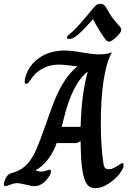

<svg xmlns="http://www.w3.org/2000/svg" viewBox="-72 -966 666 996"><path d="M360 -60Q352 -94 349.5 -135Q347 -176 346 -234L326 -224H222Q206 -177 177 -139.5Q148 -102 113 -83V-82Q127 -76 143 -76Q155 -76 169 -81Q183 -86 186 -86Q192 -86 192 -77Q192 -64 182 -50Q166 -25 146 -12.5Q126 0 107 0Q95 0 63 -8Q29 -16 17 -16Q2 -16 -18.5 -8Q-39 0 -43 0Q-47 0 -49.5 -3Q-52 -6 -52 -10Q-52 -21 -43 -40Q-34 -59 -22 -64Q-13 -69 7 -74Q46 -88 72 -118Q98 -148 117 -192Q136 -236 165 -319Q194 -404 214 -452.5Q234 -501 262 -545Q290 -589 329 -621V-622Q320 -622 294 -626Q252 -631 236 -631Q187 -631 148.5 -610.5Q110 -590 86 -551Q77 -539 73.5 -535Q70 -531 64 -531Q56 -531 56 -543Q56 -555 60 -567Q78 -629 132.5 -666.5Q187 -704 265 -704Q296 -704 352 -694Q410 -684 439 -684Q480 -684 508 -694V-693Q480 -644 465.5 -549Q451 -454 451 -325Q451 -210 464 -122Q466 -103 472.5 -95.5Q479 -88 492 -88Q504 -88 515.5 -93.5Q527 -99 543 -109Q558 -120 563 -120Q569 -120 569 -109Q569 -97 560 -82Q539 -46 498.5 -18Q458 10 422 10Q396 10 382 -6.5Q368 -23 360 -60ZM346 -308Q349 -399 357.5 -465Q366 -531 383 -594H382Q340 -560 309.5 -498Q279 -436 257 -343L248 -308ZM479 -757Q451 -791 410 -867L404 -859Q359 -809 333 -786.5Q307 -764 289 -764Q275 -764 275 -771Q275 -778 288 -788Q313 -808 347.5 -847.5Q382 -887 402 -912Q414 -928 424 -937Q434 -946 449 -946Q460 -946 466 -941.5Q472 -937 480 -925Q496 -895 509 -877Q522 -859 551 -826Q557 -819 557 -812Q557 -804 550.5 -795Q544 -786 530 -772Q505 -750 495 -750Q484 -750 479 -757Z"/></svg>

Font: Charm
Style: Bold
Weight: 700
Designer: Katatrad Aksorn Co.,Ltd.
Foundry: Cadson Demak Co.,Ltd.
Version: Version 1.001